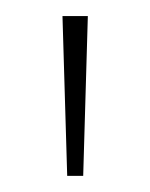

<svg xmlns="http://www.w3.org/2000/svg" viewBox="-20 -732 188 240"><path d="M84 -512.2H64L58.1 -711.9H89.8Z"/></svg>

Font: Creato Display Thin
Style: Regular
Weight: 265
Version: Version 1.000